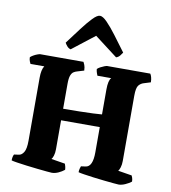

<svg xmlns="http://www.w3.org/2000/svg" viewBox="-104 -1089 1051 1178"><g transform="rotate(10 422.0 -500.0)"><path d="M298 0Q291 0 266 -2.5Q241 -5 207 -8.5Q173 -12 138.5 -16.5Q104 -21 78 -25Q52 -29 43 -32Q43 -56 51 -70L80 -74Q98 -76 111 -97Q124 -118 124 -169V-561Q124 -612 140 -635H54Q51 -640 47 -651Q43 -662 43 -675Q49 -681 61 -688Q73 -695 85.5 -699.5Q98 -704 103 -704H372Q375 -698 380 -686.5Q385 -675 386 -652L343 -639Q332 -636 322 -629.5Q312 -623 305.5 -606Q299 -589 299 -553V-399Q350 -399 398.5 -400Q447 -401 485 -402.5Q523 -404 540 -406V-561Q540 -618 557 -635H471Q469 -640 465 -651Q461 -662 460 -675Q467 -682 479 -688.5Q491 -695 503 -699.5Q515 -704 520 -704H788Q793 -698 797 -683.5Q801 -669 801 -652L759 -639Q741 -634 728 -618.5Q715 -603 715 -553V-147Q715 -124 709.5 -106.5Q704 -89 698 -83L784 -69Q786 -66 789.5 -55.5Q793 -45 793 -32Q778 -20 755.5 -10Q733 0 715 0Q708 0 682.5 -2.5Q657 -5 623 -8.5Q589 -12 555 -16.5Q521 -21 495 -25Q469 -29 460 -32Q460 -44 463 -55Q466 -66 468 -70L497 -74Q540 -80 540 -169V-327H299V-147Q299 -123 293.5 -106Q288 -89 282 -83L368 -69Q370 -65 373 -53.5Q376 -42 376 -32Q360 -19 339 -9.5Q318 0 298 0ZM281 -766Q268 -769 258.5 -780Q249 -791 244 -801Q283 -853 317 -898Q351 -943 378.5 -971.5Q406 -1000 423 -1000Q441 -1000 468 -972.5Q495 -945 529 -900Q563 -855 602 -802Q598 -795 588 -782.5Q578 -770 564 -766L421 -875Z"/></g></svg>

Font: Texturina Black
Style: Regular
Weight: 900
Designer: Guillermo Torres Carreño
Foundry: Omnibus-Type
Version: Version 1.002; ttfautohint (v1.8.3)